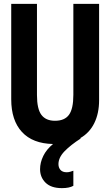

<svg xmlns="http://www.w3.org/2000/svg" viewBox="-20 -734 570 992"><path d="M300 238Q244 238 215.5 210Q187 182 187 140Q187 106 203.5 72Q220 38 254 10Q149 8 93.5 -52Q38 -112 38 -221V-714H171V-243Q171 -171 194 -140.5Q217 -110 264 -110Q314 -110 336.5 -141Q359 -172 359 -244V-714H492V-216Q492 -148 467 -97.5Q442 -47 394 -20L398 -19Q345 15 313.5 47.5Q282 80 282 114Q282 132 292.5 144Q303 156 325 156Q335 156 344 153Q353 150 359 148V226Q338 238 300 238Z"/></svg>

Font: Noto Sans Mono Condensed
Style: Bold
Weight: 700
Width: 3
Designer: Monotype Design Team
Foundry: Monotype Imaging Inc.
Version: Version 2.014